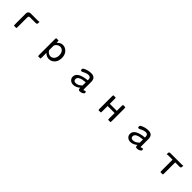

<svg xmlns="http://www.w3.org/2000/svg" viewBox="626 -2557 4748 4748"><g transform="rotate(45 3000.0 -182.5)"><path d="M330.1 -405.3Q330.1 -439.5 354 -461.9Q377.9 -484.4 409.2 -484.4H666Q700.2 -484.4 715.8 -492.2Q715.8 -484.4 715.8 -444.3Q715.8 -404.3 666 -404.3H469.7Q423.8 -404.3 423.8 -358.4V-30.3Q423.8 22.5 416 22.5H337.9Q330.1 22.5 330.1 -30.3V-405.3Z M1378.9 -422.9Q1448.2 -499 1527.3 -499Q1613.3 -499 1676.8 -431.6Q1740.2 -364.3 1740.2 -252Q1740.2 -139.6 1678.2 -71.3Q1616.2 -2.9 1527.3 -2.9Q1443.4 -2.9 1378.9 -69.3V80.1Q1378.9 134.8 1371.1 134.8Q1371.1 134.8 1294.9 134.8Q1287.1 134.8 1287.1 80.1V-452.1Q1287.1 -499 1294.9 -499H1371.1Q1378.9 -499 1378.9 -456.1V-422.9ZM1378.9 -175.8Q1378.9 -144.5 1421.4 -111.8Q1463.9 -79.1 1513.7 -79.1Q1568.4 -79.1 1607.9 -127Q1647.5 -174.8 1647.5 -252.4Q1647.5 -330.1 1608.9 -375.5Q1570.3 -420.9 1512.7 -420.9Q1463.9 -420.9 1421.9 -384.3Q1379.9 -347.7 1378.9 -310.5V-175.8Z M2581.1 -52.7Q2495.1 21.5 2404.3 21.5Q2335.9 21.5 2294.9 -18.1Q2253.9 -57.6 2253.9 -116.2Q2253.9 -281.2 2581.1 -313.5V-336.9Q2581.1 -421.9 2504.9 -421.9Q2441.4 -421.9 2343.8 -369.1Q2326.2 -360.4 2315.4 -360.4Q2281.2 -360.4 2281.2 -401.4Q2281.2 -431.6 2319.3 -450.2Q2413.1 -499 2524.4 -499Q2668.9 -499 2669.9 -346.7V-96.7Q2669.9 -67.4 2680.7 -67.4Q2685.5 -67.4 2700.2 -75.2Q2714.8 -84 2723.6 -84Q2755.9 -84 2755.9 -48.8Q2755.9 -22.5 2718.8 -0.5Q2681.6 21.5 2633.8 21.5Q2581.1 21.5 2581.1 -24.4V-52.7ZM2581.1 -244.1Q2343.8 -224.6 2343.8 -121.1Q2343.8 -51.8 2418.9 -51.8Q2500 -51.8 2574.2 -127Q2581.1 -131.8 2581.1 -132.8V-244.1Z M3377.9 -287.1H3623V-449.2Q3623 -500 3630.9 -500Q3630.9 -500 3707 -500Q3714.8 -500 3714.8 -449.2V-28.3Q3714.8 21.5 3707 21.5H3630.9Q3623 21.5 3623 -28.3V-210.9H3377.9V-28.3Q3377.9 21.5 3370.1 21.5H3293Q3285.2 21.5 3285.2 -28.3V-449.2Q3285.2 -500 3293 -500H3370.1Q3377.9 -500 3377.9 -449.2V-287.1Z M4581.1 -52.7Q4495.1 21.5 4404.3 21.5Q4335.9 21.5 4294.9 -18.1Q4253.9 -57.6 4253.9 -116.2Q4253.9 -281.2 4581.1 -313.5V-336.9Q4581.1 -421.9 4504.9 -421.9Q4441.4 -421.9 4343.8 -369.1Q4326.2 -360.4 4315.4 -360.4Q4281.2 -360.4 4281.2 -401.4Q4281.2 -431.6 4319.3 -450.2Q4413.1 -499 4524.4 -499Q4668.9 -499 4669.9 -346.7V-96.7Q4669.9 -67.4 4680.7 -67.4Q4685.5 -67.4 4700.2 -75.2Q4714.8 -84 4723.6 -84Q4755.9 -84 4755.9 -48.8Q4755.9 -22.5 4718.8 -0.5Q4681.6 21.5 4633.8 21.5Q4581.1 21.5 4581.1 -24.4V-52.7ZM4581.1 -244.1Q4343.8 -224.6 4343.8 -121.1Q4343.8 -51.8 4418.9 -51.8Q4500 -51.8 4574.2 -127Q4581.1 -131.8 4581.1 -132.8V-244.1Z M5545.9 -407.2V-28.3Q5545.9 21.5 5538.1 21.5Q5538.1 21.5 5460 21.5Q5452.1 21.5 5452.1 -28.3V-407.2H5301.8Q5270.5 -407.2 5254.9 -397.9Q5254.9 -407.2 5254.9 -445.8Q5254.9 -484.4 5301.8 -484.4H5696.3Q5728.5 -484.4 5744.1 -493.7Q5744.1 -484.4 5744.1 -445.8Q5744.1 -407.2 5696.3 -407.2H5545.9Z"/></g></svg>

Font: YuPearl-Regular
Style: Regular
Weight: 400
Designer: Max Yao
Foundry: Max-Everyday
Version: Version 1.011; ttfautohint (v1.8.3)